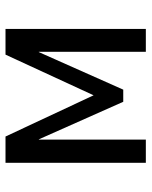

<svg xmlns="http://www.w3.org/2000/svg" viewBox="52 -588 537 680"><g transform="rotate(-90 320.0 -248.5)"><path d="M83 0V-497H176L322 -185L466 -497H557V0H476V-379H475L342 -80H299L166 -379H165V0Z"/></g></svg>

Font: Nunito Sans 7pt Condensed Medium
Style: Regular
Weight: 500
Width: 3
Designer: Vernon Adams
Foundry: Vernon Adams
Version: Version 3.101;gftools[0.9.27]